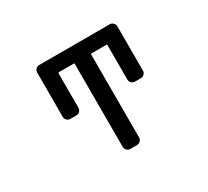

<svg xmlns="http://www.w3.org/2000/svg" viewBox="-143 -982 1287 1189"><g transform="rotate(-30 500.0 -388.0)"><path d="M443.4 -650.4Q443.4 -654.3 438.5 -654.3H331.1Q327.1 -654.3 327.1 -650.4V-402.3Q327.1 -388.7 316.9 -378.4Q306.6 -368.2 292 -368.2H249Q235.4 -368.2 225.1 -378.4Q214.8 -388.7 214.8 -402.3V-718.8Q214.8 -733.4 225.1 -743.7Q235.4 -753.9 249 -753.9H752.9Q767.6 -753.9 777.8 -743.7Q788.1 -733.4 788.1 -718.8V-402.3Q788.1 -388.7 777.8 -378.4Q767.6 -368.2 752.9 -368.2H711.9Q697.3 -368.2 687 -378.4Q676.8 -388.7 676.8 -402.3V-650.4Q676.8 -654.3 672.9 -654.3H565.4Q560.5 -654.3 560.5 -650.4V-56.6Q560.5 -42 550.3 -31.7Q540 -21.5 526.4 -21.5H477.5Q463.9 -21.5 453.6 -31.7Q443.4 -42 443.4 -56.6Z"/></g></svg>

Font: Gen Jyuu Gothic L Monospace Medium
Style: Regular
Weight: 500
Designer: [Source Han Sans]
Ryoko NISHIZUKA  (kana & ideographs); Paul D. Hunt (Latin, Greek & Cyrillic); Wenlong ZHANG  (bopomofo
Version: Version 1.002.20150607